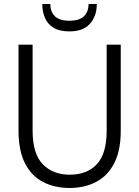

<svg xmlns="http://www.w3.org/2000/svg" viewBox="-20 -927 692 954"><path d="M72 0ZM72 0ZM326 7Q251 7 193.5 -23Q136 -53 104 -116Q72 -179 72 -278V-705H142V-278Q142 -163 192.5 -111Q243 -59 327 -59Q412 -59 461 -111Q510 -163 510 -278V-705H580V-278Q580 -179 547.5 -116Q515 -53 457.5 -23Q400 7 326 7ZM325 -771Q275 -771 245.5 -789.5Q216 -808 203 -839Q190 -870 190 -907H230Q230 -869 252.5 -846.5Q275 -824 325 -824Q375 -824 397.5 -846.5Q420 -869 420 -907H461Q461 -847 427 -809Q393 -771 325 -771Z"/></svg>

Font: Ulagadi Sans Light
Style: Regular
Weight: 300
Designer: Ninad Kale (Devanagari), Jonny Pinhorn (Latin)
Foundry: Indian Type Foundry
Version: Version 3.01;March 29, 2020;FontCreator 12.0.0.2522 64-bit; 